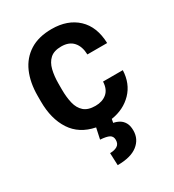

<svg xmlns="http://www.w3.org/2000/svg" viewBox="-184 -641 877 970"><g transform="rotate(-30 254.5 -156.5)"><path d="M268.1 -90.8Q308.6 -90.8 334.2 -112.3Q359.9 -133.8 361.8 -178.2H477.1Q474.1 -101.6 426.8 -52.7Q379.4 -3.9 305.7 7.3L301.8 28.3Q319.3 31.2 335.2 40.3Q351.1 49.3 361.1 66.7Q371.1 84 371.1 112.3Q371.1 162.6 331.5 193.6Q292 224.6 214.8 224.6L211.9 152.8Q237.3 152.8 253.9 142.8Q270.5 132.8 270.5 109.4Q270.5 87.9 254.4 79.3Q238.3 70.8 202.1 68.4L215.8 4.9Q127 -12.7 83.3 -79.6Q39.6 -146.5 39.6 -247.6V-280.8Q39.6 -357.9 64.9 -415.8Q90.3 -473.6 141.4 -505.9Q192.4 -538.1 269 -538.1Q361.8 -538.1 418 -485.6Q474.1 -433.1 477.1 -336.4H361.8Q360.4 -383.8 336.4 -410.6Q312.5 -437.5 267.1 -437.5Q224.6 -437.5 201.9 -417Q179.2 -396.5 170.4 -361.1Q161.6 -325.7 161.6 -280.8V-247.6Q161.6 -202.1 170.2 -166.7Q178.7 -131.3 201.7 -111.1Q224.6 -90.8 268.1 -90.8Z"/></g></svg>

Font: Robert Sans
Style: Bold
Weight: 700
Designer: Christian Robertson (extended by Adam Twardoch)
Foundry: Google
Version: Version 12.135;April 2, 2019;FontCreator 11.5.0.2425 64-bit;